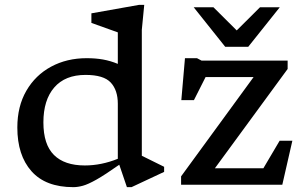

<svg xmlns="http://www.w3.org/2000/svg" viewBox="-20 -762 1260 792"><path d="M657 -53 522.5 10H503.5L472 -82.5Q413 -41 378 -21.2Q343 -1.5 321.8 4.2Q300.5 10 282.5 10Q168 10 109.8 -55.8Q51.5 -121.5 51.5 -236Q51.5 -323.5 88.8 -387.8Q126 -452 190.8 -487Q255.5 -522 337.5 -522Q374.5 -522 405.2 -516.5Q436 -511 466 -498.5V-628.5L357 -667.5V-707L554 -742H575L565 -639V-119.5L657 -74ZM466 -334Q466 -390 436.8 -421.5Q407.5 -453 333 -453Q248.5 -453 203.8 -401.2Q159 -349.5 159 -257Q159 -166 202.5 -122.8Q246 -79.5 330 -79.5Q398 -79.5 466 -107ZM727 0V-34.5L1026 -444H828L780 -349H728L743 -522H792.5L811.5 -512H1166.5V-477.5L866.5 -68H1066.5L1133.5 -181.5H1186L1144.5 0ZM1134 -732 1004 -569H909L779 -732H860.5L956.5 -636.5L1052.5 -732Z"/></svg>

Font: Newsreader Caption
Style: Regular
Weight: 400
Designer: Hugues Gentile
Foundry: Production Type
Version: Version 1.001